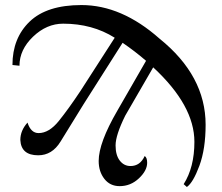

<svg xmlns="http://www.w3.org/2000/svg" viewBox="-20 -727 880 760"><path d="M719.7 13.2 707 2Q749.5 -64.9 749.5 -165.5Q749.5 -309.6 586.4 -460.4L475.6 -269Q437.5 -191.9 437.5 -151.4Q437.5 -112.8 454.1 -91.3Q470.7 -69.8 496.6 -69.8Q534.7 -69.8 552.7 -109.4Q562.5 -103.5 562.5 -82.5Q562.5 -51.8 529.8 -21Q497.1 9.8 453.6 9.8Q415.5 9.8 393.1 -19Q370.6 -47.9 370.6 -89.8Q370.6 -161.6 444.3 -288.6L558.1 -486.3Q514.6 -523.9 465.3 -557.6L310.5 -314Q252.9 -221.2 219.7 -166.7Q186.5 -112.3 131.3 -112.3Q63.5 -112.3 60.5 -172.9Q60.5 -210.4 88.9 -241.7Q102.1 -200.2 132.8 -200.2Q174.3 -200.2 213.1 -248.5Q252 -296.9 298.3 -366.7L434.1 -577.6Q345.7 -633.3 230 -633.3Q164.6 -633.3 110.8 -581.8Q57.1 -530.3 57.1 -466.8L29.3 -469.7Q29.3 -576.2 97.4 -641.6Q165.5 -707 302.2 -707Q461.4 -707 611.3 -574.2Q793.9 -427.2 793.9 -233.4Q793.9 -137.7 769.3 -71Q744.6 -4.4 719.7 13.2Z"/></svg>

Font: Kelvinch
Style: Regular
Weight: 400
Designer: Paul James MIller
Foundry: High-Logic / Made with FontCreator
Version: Version 3.30 September 23, 2016